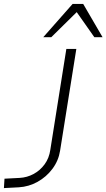

<svg xmlns="http://www.w3.org/2000/svg" viewBox="-49 -955 544 981"><path d="M-29 6 -26 -42 51 -46Q89 -48 122.5 -66Q156 -84 179 -115.5Q202 -147 208 -189L290 -705H341L258 -185Q250 -134 219 -92.5Q188 -51 143 -26Q98 -1 47 2ZM172 -765 322 -935H376L475 -765H433L343 -893L213 -765Z"/></svg>

Font: Nunito Sans 7pt ExtraLight
Style: Italic
Weight: 250
Italic angle: -9°
Designer: Vernon Adams
Foundry: Vernon Adams
Version: Version 3.101;gftools[0.9.27]